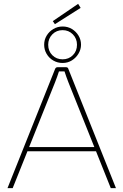

<svg xmlns="http://www.w3.org/2000/svg" viewBox="-20 -980 643 1000"><path d="M323 -630Q328 -630 331.5 -628Q335 -626 336 -621L584 0H557L336 -552Q330 -566 325.5 -580Q321 -594 316 -608H287Q282 -594 277.5 -580Q273 -566 267 -552L46 0H19L267 -621Q269 -626 272.5 -628Q276 -630 280 -630ZM486 -214V-192H116V-214ZM387 -960 400 -939 266 -854 255 -870ZM306 -842Q333 -842 354.5 -829Q376 -816 389 -794.5Q402 -773 402 -747Q402 -723 389 -701Q376 -679 354.5 -665.5Q333 -652 306 -652Q280 -652 258 -664.5Q236 -677 223 -699Q210 -721 210 -747Q210 -773 223 -794.5Q236 -816 258 -829Q280 -842 306 -842ZM306 -823Q274 -823 252.5 -801Q231 -779 231 -747Q231 -714 252.5 -692.5Q274 -671 306 -671Q338 -671 359.5 -692.5Q381 -714 381 -747Q381 -779 359.5 -801Q338 -823 306 -823Z"/></svg>

Font: Exo 2 Thin
Style: Regular
Weight: 250
Designer: Natanael Gama
Foundry: Natanael Gama
Version: Version 2.010